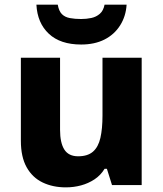

<svg xmlns="http://www.w3.org/2000/svg" viewBox="-20 -798 703 828"><path d="M591 -549V0H463L441 -70H431Q414 -42 387.5 -24.5Q361 -7 329.5 1.5Q298 10 264 10Q208 10 164 -11Q120 -32 95 -76.5Q70 -121 70 -191V-549H239V-238Q239 -182 257.5 -153Q276 -124 317 -124Q358 -124 381 -144Q404 -164 413 -203.5Q422 -243 422 -299V-549ZM526 -778Q523 -728 498 -688.5Q473 -649 430.5 -627.5Q388 -606 330 -606Q240 -606 190.5 -652.5Q141 -699 137 -778H229Q234 -750 247 -737Q260 -724 281.5 -720Q303 -716 330 -716Q353 -716 374 -720.5Q395 -725 410.5 -738.5Q426 -752 431 -778Z"/></svg>

Font: Noto Sans Thai ExtraBold
Style: Regular
Weight: 800
Version: Version 2.001